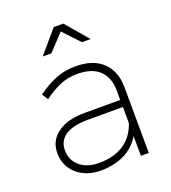

<svg xmlns="http://www.w3.org/2000/svg" viewBox="-135 -839 837 941"><g transform="rotate(-20 283.5 -369.0)"><path d="M439 0 438 -103Q406 -50 352.5 -24.5Q299 1 230 1Q179 1 140 -19Q101 -39 79.5 -73.5Q58 -108 58 -152Q58 -217 110 -254.5Q162 -292 252 -292H437V-343Q436 -410 397 -447Q358 -484 281 -484Q234 -484 192 -466.5Q150 -449 106 -416L86 -448Q137 -485 184 -503.5Q231 -522 287 -522Q378 -522 427.5 -475Q477 -428 478 -346L480 0ZM438 -170V-255H256Q179 -255 138.5 -229Q98 -203 98 -153Q98 -101 135.5 -69Q173 -37 236 -37Q311 -37 363 -70Q415 -103 438 -170ZM403 -622H358L278 -707L198 -622H153L253 -739H303Z"/></g></svg>

Font: Montserrat arm2 ExtraLight
Style: Regular
Weight: 275
Designer: Julieta Ulanovsky
Foundry: Julieta Ulanovsky
Version: Version 6.000